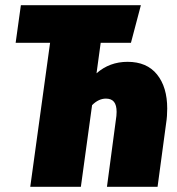

<svg xmlns="http://www.w3.org/2000/svg" viewBox="-20 -716 677 736"><path d="M621 -300Q621 -270 617 -245L584 0H390L424 -255Q427 -273 427 -287Q427 -313 417 -325.5Q407 -338 386 -338Q358 -338 333 -313L290 0H96L172 -552H40L60 -696H520L482 -552H366L350 -435Q400 -479 469 -479Q543 -479 582 -430.5Q621 -382 621 -300Z"/></svg>

Font: Fira Sans Extra Condensed Black
Style: Italic
Weight: 900
Width: 3
Italic angle: -8°
Designer: Carrois Corporate & Edenspiekermann AG
Foundry: Carrois Corporate GbR & Edenspiekermann AG
Version: Version 4.203